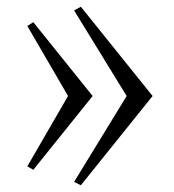

<svg xmlns="http://www.w3.org/2000/svg" viewBox="-20 -546 517 570"><path d="M220 -526 200 -515 356 -261 200 -6 220 4 433 -261ZM79 -480 61 -469 182 -261 61 -52 79 -42 255 -261Z"/></svg>

Font: Sprat Extended Medium
Style: Regular
Weight: 500
Width: 9
Designer: Ethan Nakache
Foundry: Collletttivo
Version: Version 2.000;Glyphs 3.2 (3217)